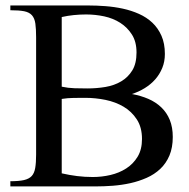

<svg xmlns="http://www.w3.org/2000/svg" viewBox="-20 -668 677 688"><path d="M599.1 -177.2Q599.1 -139.2 587.2 -110.8Q575.2 -82.5 554.2 -62.7Q533.2 -43 505.6 -30.8Q478 -18.6 447.3 -11.7Q416.5 -4.9 384.3 -2.4Q352.1 0 322.3 0H17.1V-18.6Q47.4 -18.6 65.7 -22.7Q84 -26.9 93.5 -37.1Q103 -47.4 106.2 -66.2Q109.4 -85 109.4 -114.3V-534.2Q109.4 -564.5 106.7 -583.5Q104 -602.5 94.5 -613.3Q85 -624 66.7 -627.7Q48.3 -631.3 17.1 -631.3V-648.4H296.4Q325.7 -648.4 357.7 -646Q389.6 -643.6 420.2 -637Q450.7 -630.4 478 -618.2Q505.4 -606 525.9 -586.7Q546.4 -567.4 558.6 -539.8Q570.8 -512.2 570.8 -474.6Q570.8 -447.3 561.5 -424.6Q552.2 -401.9 536.4 -383.8Q520.5 -365.7 498.8 -352.3Q477.1 -338.9 452.6 -331.1Q484.9 -325.2 511.5 -313.7Q538.1 -302.2 557.9 -283.4Q577.6 -264.6 588.4 -238.3Q599.1 -211.9 599.1 -177.2ZM469.2 -480Q469.2 -518.1 452.9 -543.9Q436.5 -569.8 410.9 -586.2Q385.3 -602.5 353.3 -609.4Q321.3 -616.2 288.6 -616.2Q266.6 -616.2 244.6 -614Q222.7 -611.8 201.2 -606.9V-357.4Q224.1 -352.5 247.3 -351.8Q270.5 -351.1 292.5 -351.1Q326.2 -351.1 357.9 -356.4Q389.6 -361.8 414.3 -376.5Q439 -391.1 454.1 -415.8Q469.2 -440.4 469.2 -480ZM488.8 -169.9Q488.8 -211.9 470.2 -240.2Q451.7 -268.6 422.9 -285.6Q394 -302.7 357.9 -310.1Q321.8 -317.4 286.1 -317.4Q265.6 -317.4 243.9 -317.1Q222.2 -316.9 201.2 -313.5V-46.9Q229 -40.5 256.3 -37.1Q283.7 -33.7 312.5 -33.7Q344.7 -33.7 376 -41Q407.2 -48.3 432.4 -64.5Q457.5 -80.6 473.1 -106.4Q488.8 -132.3 488.8 -169.9Z"/></svg>

Font: Kitab
Style: Regular
Weight: 400
Designer: SIL International
Foundry: Khaled Hosny
Version: Version 1.000